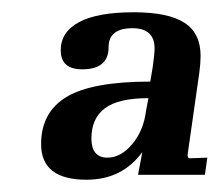

<svg xmlns="http://www.w3.org/2000/svg" viewBox="-20 -635 358 313"><path d="M47 -400Q47 -452 88.5 -477Q130 -502 225 -502L229 -526Q232 -547 232 -556Q232 -589 196 -589Q157 -589 157 -558Q157 -522 114 -522Q79 -522 79 -553Q79 -583 109 -599Q139 -615 198 -615Q254 -615 280.5 -598Q307 -581 307 -544Q307 -532 305 -517L286 -384Q285 -377 290 -377L318 -378L314 -350H205L212 -387Q179 -342 121 -342Q47 -342 47 -400ZM218 -454 222 -475Q173 -475 151 -458.5Q129 -442 129 -409Q129 -394 135.5 -386Q142 -378 155 -378Q177 -378 195.5 -400Q214 -422 218 -454Z"/></svg>

Font: Unna Medium
Style: Italic
Weight: 500
Italic angle: -8.05°
Designer: Jorge de Buen Unna
Foundry: Omnibus-Type
Version: Version 2.008